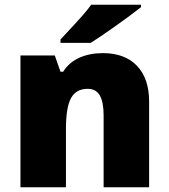

<svg xmlns="http://www.w3.org/2000/svg" viewBox="-20 -786 710 806"><path d="M415 0V-301.8Q415 -356.9 399.2 -385Q383.3 -413.1 348.1 -413.1Q299.8 -413.1 278.3 -374.5Q256.8 -335.9 256.8 -242.2V0H65.9V-553.2H210L233.9 -484.9H245.1Q269.5 -523.9 312.7 -543.5Q356 -563 412.1 -563Q503.9 -563 554.9 -509.8Q606 -456.5 606 -359.9V0ZM233.9 -606V-620.1Q309.1 -700.7 329.3 -724.1Q349.6 -747.6 362.8 -766.1H571.8V-755.9Q532.7 -724.6 464.4 -676.3Q396 -627.9 360.8 -606Z"/></svg>

Font: OpenSansExtrabold
Style: Regular
Weight: 800
Foundry: Ascender Corporation
Version: Version 1.10